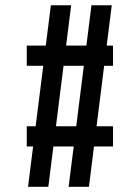

<svg xmlns="http://www.w3.org/2000/svg" viewBox="-20 -719 538 739"><path d="M273.4 -232.9 302.7 -465.8H224.6L195.3 -232.9ZM415 -465.8H380.9L351.6 -232.9H415V-155.3H341.8L322.3 0H244.1L263.7 -155.3H185.5L166 0H87.9L107.4 -155.3H83V-232.9H117.2L146.5 -465.8H83V-543.5H156.2L175.8 -698.7H253.9L234.4 -543.5H312.5L332 -698.7H410.2L390.6 -543.5H415Z"/></svg>

Font: Turpis
Style: Regular
Weight: 400
Designer: GGBotNet
Foundry: f0n7
Version: 1.00